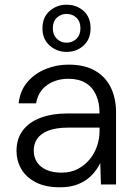

<svg xmlns="http://www.w3.org/2000/svg" viewBox="-20 -782 570 814"><path d="M234 12Q172 12 131 -9.5Q90 -31 70 -66Q50 -101 50 -142Q50 -194 77 -229.5Q104 -265 153 -283Q202 -301 266 -301H402Q402 -348 386.5 -381Q371 -414 342 -431Q313 -448 270 -448Q218 -448 180 -421.5Q142 -395 133 -344H59Q65 -398 96.5 -434.5Q128 -471 174 -489.5Q220 -508 270 -508Q339 -508 383.5 -482Q428 -456 450 -410.5Q472 -365 472 -305V0H408L405 -91Q395 -70 379.5 -51Q364 -32 343.5 -18Q323 -4 296 4Q269 12 234 12ZM241 -50Q279 -50 308.5 -65Q338 -80 359 -105Q380 -130 391 -161.5Q402 -193 402 -226V-241H271Q217 -241 184.5 -228Q152 -215 137.5 -193.5Q123 -172 123 -144Q123 -116 136.5 -95Q150 -74 176.5 -62Q203 -50 241 -50ZM262 -562Q221 -562 190.5 -589Q160 -616 160 -662Q160 -709 190.5 -735.5Q221 -762 262 -762Q305 -762 334.5 -735.5Q364 -709 364 -662Q364 -616 334.5 -589Q305 -562 262 -562ZM262 -601Q287 -601 304 -617.5Q321 -634 321 -662Q321 -691 304 -707Q287 -723 262 -723Q238 -723 221 -707Q204 -691 204 -662Q204 -634 221 -617.5Q238 -601 262 -601Z"/></svg>

Font: DM Sans 24pt Light
Style: Regular
Weight: 300
Designer: Colophon Foundry, Jonny Pinhorn
Foundry: Colophon Foundry
Version: Version 4.004;gftools[0.9.30]